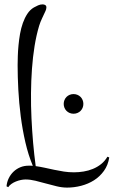

<svg xmlns="http://www.w3.org/2000/svg" viewBox="-20 -686 519 877"><path d="M479 33.2Q473.6 68.4 454.8 94.5Q436 120.6 409.4 137.5Q382.8 154.3 350.8 162.6Q318.8 170.9 286.6 170.9Q263.7 170.9 239.3 165Q214.8 159.2 190.2 152.3Q165.5 145.5 141.8 139.6Q118.2 133.8 96.7 133.8Q86.4 133.8 75 136.2Q63.5 138.7 52.5 143.1Q41.5 147.5 32.2 154.1Q22.9 160.6 17.6 168.9L9.8 165Q11.7 144.5 20.3 127.4Q28.8 110.4 42.2 97.7Q55.7 85 73 77.9Q90.3 70.8 110.8 70.8Q115.7 70.8 120.4 70.8Q125 70.8 129.9 71.3Q109.4 22.5 95.9 -35.9Q82.5 -94.2 74.7 -155Q66.9 -215.8 63.7 -275.9Q60.5 -335.9 60.5 -388.2Q60.5 -405.8 61.3 -429.2Q62 -452.6 64.5 -478.8Q66.9 -504.9 71.5 -531.2Q76.2 -557.6 84.5 -581.1Q92.8 -604.5 105 -623Q117.2 -641.6 134.8 -651.9Q144 -657.2 154.1 -661.6Q164.1 -666 174.8 -666Q181.6 -666 186.8 -662.8Q191.9 -659.7 191.9 -651.9Q191.9 -647.5 190.7 -643.8Q189.5 -640.1 188 -636.2Q180.2 -618.7 172.1 -602.1Q164.1 -585.4 158.7 -567.9Q146 -525.4 137.9 -475.6Q129.9 -425.8 126 -371.6Q122.1 -317.4 121.6 -260Q121.1 -202.6 123.8 -145.8Q126.5 -88.9 131.3 -33.4Q136.2 22 143.1 72.8Q163.6 75.7 184.8 80.3Q206.1 85 227.8 89.6Q249.5 94.2 272 97.7Q294.4 101.1 317.9 101.1Q339.8 101.1 362.1 97.4Q384.3 93.8 404.5 85.4Q424.8 77.1 441.9 63.5Q459 49.8 470.7 29.8ZM271 -211.4Q271 -220.7 274.4 -229Q277.8 -237.3 283.9 -243.4Q290 -249.5 298.3 -252.9Q306.6 -256.3 315.9 -256.3Q325.2 -256.3 333.5 -252.9Q341.8 -249.5 347.9 -243.4Q354 -237.3 357.4 -229Q360.8 -220.7 360.8 -211.4Q360.8 -202.1 357.4 -193.8Q354 -185.5 347.9 -179.4Q341.8 -173.3 333.5 -169.9Q325.2 -166.5 315.9 -166.5Q306.6 -166.5 298.3 -169.9Q290 -173.3 283.9 -179.4Q277.8 -185.5 274.4 -193.8Q271 -202.1 271 -211.4Z"/></svg>

Font: Montez
Style: Regular
Weight: 400
Designer: Astigmatic (AOETI)
Foundry: Astigmatic (AOETI)
Version: Version 1.001